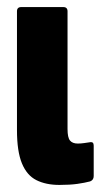

<svg xmlns="http://www.w3.org/2000/svg" viewBox="-20 -517 291 543"><path d="M148 6Q110 6 83 -7.5Q56 -21 42 -55Q28 -89 28 -149V-485Q28 -497 40 -497H159Q171 -497 171 -485V-152Q171 -128 178 -119.5Q185 -111 200 -111Q209 -111 219 -112.5Q229 -114 236 -115Q245 -116 245 -105V-19Q245 -8 235 -4Q220 0 199 3Q178 6 148 6Z"/></svg>

Font: Sofia Sans Extra Condensed Black
Style: Regular
Weight: 900
Designer: Botio Nikoltchev, Ani Petrova
Foundry: lettersoup
Version: Version 4.101